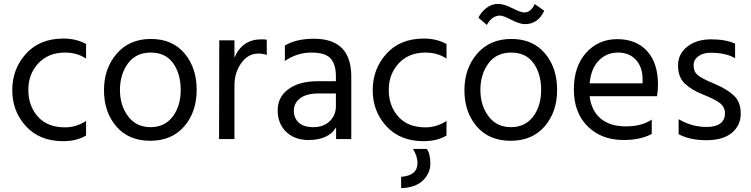

<svg xmlns="http://www.w3.org/2000/svg" viewBox="-20 -714 3858 986"><path d="M304 11Q184 11 113.5 -65.5Q43 -142 43 -251Q43 -360 113.5 -438Q184 -516 306 -516Q371 -516 422 -488V-413Q376 -444 314 -444Q228 -444 176.5 -388.5Q125 -333 125.5 -251Q126 -169 175 -114.5Q224 -60 314 -60Q372 -60 422 -93V-18Q374 11 304 11Z M754 -444Q678 -444 637 -388Q596 -332 596 -252Q596 -172 638 -116.5Q680 -61 753 -61Q826 -61 867 -115.5Q908 -170 908 -252.5Q908 -335 869 -389.5Q830 -444 754 -444ZM755 -514Q865 -514 927.5 -440Q990 -366 990 -252.5Q990 -139 926 -65Q862 9 751.5 9Q641 9 577.5 -64.5Q514 -138 514 -250.5Q514 -363 579.5 -438.5Q645 -514 755 -514Z M1184 0H1105L1106 -507H1184V-418Q1224 -512 1322 -512Q1340 -512 1350 -510V-432Q1329 -439 1307 -439Q1254 -439 1219 -390Q1184 -341 1184 -277Z M1564 5Q1493 5 1449.5 -37Q1406 -79 1406 -147.5Q1406 -216 1461.5 -256.5Q1517 -297 1613 -297H1705V-323Q1705 -383 1678 -413.5Q1651 -444 1578.5 -444Q1506 -444 1443 -401V-480Q1500 -515 1593 -515Q1784 -515 1784 -321V0H1706V-60Q1667 5 1564 5ZM1705 -169V-234H1617Q1553 -234 1521 -209Q1489 -184 1489 -146Q1489 -108 1514 -84.5Q1539 -61 1590 -61Q1641 -61 1673 -91.5Q1705 -122 1705 -169Z M2172 51Q2190 76 2190 126Q2190 176 2151.5 213Q2113 250 2040 252V194Q2124 188 2124 123Q2124 89 2101 51ZM2155 11Q2035 11 1964.5 -65.5Q1894 -142 1894 -251Q1894 -360 1964.5 -438Q2035 -516 2157 -516Q2222 -516 2273 -488V-413Q2227 -444 2165 -444Q2079 -444 2027.5 -388.5Q1976 -333 1976.5 -251Q1977 -169 2026 -114.5Q2075 -60 2165 -60Q2223 -60 2273 -93V-18Q2225 11 2155 11Z M2548 -634Q2507 -634 2480 -586L2437 -623Q2451 -653 2478.5 -673.5Q2506 -694 2537 -694Q2568 -694 2611 -672Q2654 -650 2672 -650Q2706 -650 2726 -693L2775 -659Q2743 -590 2676 -590Q2649 -590 2606.5 -612Q2564 -634 2548 -634ZM2605 -444Q2529 -444 2488 -388Q2447 -332 2447 -252Q2447 -172 2489 -116.5Q2531 -61 2604 -61Q2677 -61 2718 -115.5Q2759 -170 2759 -252.5Q2759 -335 2720 -389.5Q2681 -444 2605 -444ZM2606 -514Q2716 -514 2778.5 -440Q2841 -366 2841 -252.5Q2841 -139 2777 -65Q2713 9 2602.5 9Q2492 9 2428.5 -64.5Q2365 -138 2365 -250.5Q2365 -363 2430.5 -438.5Q2496 -514 2606 -514Z M3008 -286H3280V-306Q3280 -369 3246 -406.5Q3212 -444 3153.5 -444Q3095 -444 3055 -403Q3015 -362 3008 -286ZM3183 5Q3068 5 2997.5 -65.5Q2927 -136 2927 -254.5Q2927 -373 2990 -443Q3053 -513 3150 -513Q3247 -513 3303 -452Q3359 -391 3359 -279Q3359 -247 3354 -220H3008Q3017 -145 3065 -105Q3113 -65 3194.5 -65Q3276 -65 3327 -100V-26Q3268 5 3183 5Z M3465 -25V-102Q3532 -62 3609 -62Q3655 -62 3679 -80Q3703 -98 3703 -131.5Q3703 -165 3676.5 -185Q3650 -205 3590.5 -228.5Q3531 -252 3496.5 -285Q3462 -318 3462 -377.5Q3462 -437 3509.5 -474.5Q3557 -512 3632 -512Q3707 -512 3755 -490V-415Q3709 -443 3629 -443Q3589 -443 3565.5 -424.5Q3542 -406 3542 -382.5Q3542 -359 3549 -345.5Q3556 -332 3576 -319Q3600 -304 3656 -280.5Q3712 -257 3748 -224Q3784 -191 3784 -130.5Q3784 -70 3738.5 -32Q3693 6 3607.5 6Q3522 6 3465 -25Z"/></svg>

Font: Hind Colombo
Style: Regular
Weight: 400
Designer: Jyotish Sonowal, Aditi Pimprikar
Foundry: Indian Type Foundry
Version: Version 1.000;PS 1.0;hotconv 1.0.86;makeotf.lib2.5.63406; tt